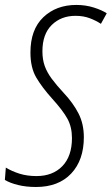

<svg xmlns="http://www.w3.org/2000/svg" viewBox="-46 -744 451 774"><path d="M99.1 9.8Q58.6 9.8 26.4 1.7Q-5.9 -6.3 -26.4 -18.6L-22.5 -68.4Q1.5 -53.7 32.5 -43.9Q63.5 -34.2 101.1 -34.2Q166.5 -34.2 205.3 -74.2Q244.1 -114.3 244.1 -187.5Q244.1 -231.9 225.8 -265.4Q207.5 -298.8 163.1 -347.7Q124 -391.1 100.3 -431.2Q76.7 -471.2 76.7 -532.2Q76.7 -625 128.7 -674.6Q180.7 -724.1 261.7 -724.1Q299.3 -724.1 332.3 -713.6Q365.2 -703.1 384.3 -690.4L360.8 -647.9Q341.8 -660.6 316.2 -670.4Q290.5 -680.2 258.3 -680.2Q200.2 -680.2 162.6 -643.3Q125 -606.4 125 -537.1Q125 -503.9 134.3 -478Q143.6 -452.1 162.6 -426.5Q181.6 -400.9 211.4 -368.7Q249 -328.6 270.5 -286.6Q292 -244.6 292 -190.9Q292 -98.6 241 -44.4Q189.9 9.8 99.1 9.8Z"/></svg>

Font: Open Sans Condensed Light
Style: Italic
Weight: 300
Width: 3
Italic angle: -12°
Designer: Monotype Design Team
Foundry: Monotype Imaging Inc.
Version: Version 3.000; ttfautohint (v1.8.4)